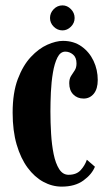

<svg xmlns="http://www.w3.org/2000/svg" viewBox="-20 -683 403 714"><path d="M209.5 11Q174 11 141.2 -6.8Q108.5 -24.5 82.8 -59.2Q57 -94 42 -145.2Q27 -196.5 27 -264Q27 -338 46.2 -389Q65.5 -440 94.8 -471.2Q124 -502.5 156.2 -516.8Q188.5 -531 214 -531Q254 -531 283 -510.5Q312 -490 327.8 -456.8Q343.5 -423.5 343.5 -385.5Q343.5 -352.5 328.8 -334.5Q314 -316.5 291 -316.5Q267.5 -316.5 252.5 -331.8Q237.5 -347 237.5 -373.5Q237.5 -390 244.2 -400.5Q251 -411 257.8 -421.2Q264.5 -431.5 264.5 -447Q264.5 -469.5 251.5 -480.2Q238.5 -491 223 -491Q204.5 -491 193.5 -469Q182.5 -447 176.8 -412.8Q171 -378.5 169.2 -339.8Q167.5 -301 167.5 -268Q167.5 -227.5 170 -186Q172.5 -144.5 179.5 -110Q186.5 -75.5 200 -54.2Q213.5 -33 235 -33Q264.5 -33 280.2 -50.5Q296 -68 303 -89L333 -63Q321.5 -34.5 290.2 -11.8Q259 11 209.5 11ZM212.5 -570Q193.5 -570 179.8 -583.8Q166 -597.5 166 -616Q166 -635 179.8 -649Q193.5 -663 212.5 -663Q230 -663 243.8 -649Q257.5 -635 257.5 -616Q257.5 -597.5 243.8 -583.8Q230 -570 212.5 -570Z"/></svg>

Font: Imbue Thin 10pt ExtraBold
Style: Regular
Weight: 800
Version: Version 1.102